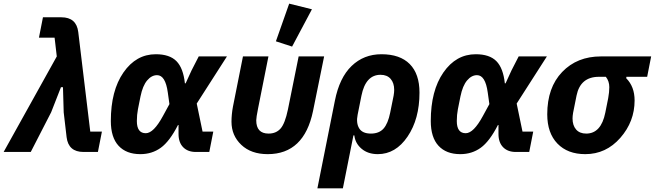

<svg xmlns="http://www.w3.org/2000/svg" viewBox="-62 -835 3598 1055"><path d="M250 -525 238 -628H152L174 -740H275Q358 -740 368 -659L434 -112H498L476 0H397Q314 0 304 -81L288 -218L284 -356H273L219 -218L107 0H-42Z M1110 -112 1088 0H1014Q970 0 944.5 -26Q919 -52 919 -99V-148H916Q870 -58 821.5 -23Q773 12 709 12Q632 12 589.5 -34Q547 -80 547 -170Q547 -337 616.5 -437Q686 -537 794 -537Q870 -537 907.5 -499Q945 -461 954 -377H958L990 -447L1030 -525H1185L1019 -266L1051 -112ZM739 -103Q782 -103 833 -197L869 -263L860 -327Q847 -422 801 -422Q771 -422 746.5 -393Q722 -364 710 -305L696 -235Q690 -204 690 -170Q690 -103 739 -103Z M1652 -784 1543 -579 1454 -608 1527 -815ZM1413 -525 1356 -239Q1346 -189 1346 -174Q1346 -101 1414 -101Q1455 -101 1479.5 -128.5Q1504 -156 1520 -233L1579 -525H1719L1658 -225Q1609 12 1409 12Q1318 12 1264 -39Q1210 -90 1210 -166Q1210 -206 1218 -249L1273 -525Z M1682 200 1778 -281Q1803 -408 1870 -472.5Q1937 -537 2034 -537Q2136 -537 2189.5 -483Q2243 -429 2243 -326Q2243 -181 2177.5 -84.5Q2112 12 2014 12Q1960 12 1925 -17.5Q1890 -47 1885 -91H1880L1822 200ZM1976 -101Q2021 -101 2045.5 -128.5Q2070 -156 2082 -216L2101 -310Q2104 -328 2104 -341Q2104 -379 2084.5 -401.5Q2065 -424 2029 -424Q1947 -424 1924 -309L1903 -204Q1894 -159 1911.5 -130Q1929 -101 1976 -101Z M2868 -112 2846 0H2772Q2728 0 2702.5 -26Q2677 -52 2677 -99V-148H2674Q2628 -58 2579.5 -23Q2531 12 2467 12Q2390 12 2347.5 -34Q2305 -80 2305 -170Q2305 -337 2374.5 -437Q2444 -537 2552 -537Q2628 -537 2665.5 -499Q2703 -461 2712 -377H2716L2748 -447L2788 -525H2943L2777 -266L2809 -112ZM2497 -103Q2540 -103 2591 -197L2627 -263L2618 -327Q2605 -422 2559 -422Q2529 -422 2504.5 -393Q2480 -364 2468 -305L2454 -235Q2448 -204 2448 -170Q2448 -103 2497 -103Z M3494 -413H3380L3379 -405Q3425 -359 3425 -283Q3425 -167 3346.5 -77.5Q3268 12 3154 12Q3057 12 3001 -46Q2945 -104 2945 -207Q2945 -354 3027 -439.5Q3109 -525 3240 -525H3516ZM3267 -413H3229Q3127 -413 3106 -310L3087 -215Q3084 -197 3084 -184Q3084 -146 3103.5 -123.5Q3123 -101 3159 -101Q3241 -101 3264 -216L3280 -296Q3286 -329 3286 -356Q3286 -389 3267 -413Z"/></svg>

Font: Aneliza
Style: Bold Italic
Weight: 700
Italic angle: -11.31°
Designer: Mike Abbink, Paul van der Laan, Pieter van Rosmalen
Foundry: Bold Monday
Version: Version 3.0